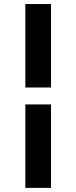

<svg xmlns="http://www.w3.org/2000/svg" viewBox="-20 -720 377 948"><path d="M105.1 -288V-700H231.8V-288ZM105.1 207.6V-204.4H231.8V207.6Z"/></svg>

Font: Red Hat Display
Style: Regular
Weight: 300
Designer: Pentagram, MCKL
Foundry: Pentagram, MCKL
Version: Version 1.023